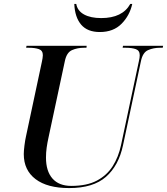

<svg xmlns="http://www.w3.org/2000/svg" viewBox="-20 -947 850 977"><path d="M332 10Q221 10 161 -35.5Q101 -81 101 -163Q101 -179 104.5 -207Q108 -235 112 -252L193 -632Q195 -640 196.5 -650.5Q198 -661 198 -666Q198 -690 178 -697Q158 -704 126 -704H113L115 -714H421L420 -704H407Q374 -704 346.5 -692Q319 -680 310 -636L227 -248Q221 -221 217.5 -196Q214 -171 214 -145Q214 -76 247 -38.5Q280 -1 343 -1Q422 -1 473 -28Q524 -55 553.5 -101.5Q583 -148 596 -209L687 -637Q689 -644 690 -652.5Q691 -661 691 -666Q691 -690 671 -697Q651 -704 619 -704H604L606 -714H810L808 -704H794Q761 -704 733.5 -692Q706 -680 697 -635L606 -208Q584 -104 519 -47Q454 10 332 10ZM488 -784Q425 -784 393 -821.5Q361 -859 358 -927H368Q374 -892 407.5 -873.5Q441 -855 495 -855Q603 -855 643 -927H653Q640 -868 598.5 -826Q557 -784 488 -784Z"/></svg>

Font: Noto Serif Display Medium
Style: Italic
Weight: 500
Italic angle: -12°
Designer: Monotype Design Team
Foundry: Monotype Imaging Inc.
Version: Version 2.009